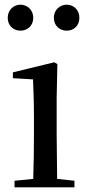

<svg xmlns="http://www.w3.org/2000/svg" viewBox="-20 -800 377 820"><path d="M67 -669C96 -669 122 -689 122 -724C122 -758 96 -780 67 -780C39 -780 13 -758 13 -724C13 -689 39 -669 67 -669ZM265 -669C294 -669 319 -689 319 -724C319 -758 294 -780 265 -780C236 -780 210 -758 210 -724C210 -689 236 -669 265 -669ZM121 0H298V-28L224 -36L222 -230V-382L225 -526L212 -534L35 -491V-466L121 -461C123 -411 125 -362 125 -294V-230C125 -176 124 -92 122 -36L42 -28V0Z"/></svg>

Font: Noto Serif JP Medium
Style: Regular
Weight: 500
Designer: Ryoko NISHIZUKA 西塚涼子 (kana & ideographs); Frank Grießhammer (Latin, Greek & Cyrillic); Wenlong ZHANG 张文龙 (bopomofo); San
Foundry: Adobe
Version: Version 2.001;hotconv 1.1.0;makeotfexe 2.6.0